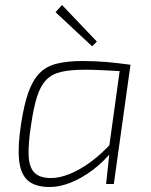

<svg xmlns="http://www.w3.org/2000/svg" viewBox="-20 -739 606 771"><path d="M313 -494Q336 -494 359.5 -493Q383 -492 407.5 -490Q432 -488 456 -485Q480 -482 504 -479L487 -452Q433 -455 394.5 -457Q356 -459 321 -459Q263 -459 226 -450.5Q189 -442 166 -418.5Q143 -395 129 -351.5Q115 -308 105 -239Q93 -162 95 -114.5Q97 -67 118.5 -45.5Q140 -24 185 -24Q219 -24 260 -40.5Q301 -57 344.5 -89Q388 -121 429 -166L433 -135Q395 -88 350.5 -55Q306 -22 262 -5Q218 12 181 12Q121 12 91.5 -14.5Q62 -41 56.5 -97.5Q51 -154 65 -244Q77 -321 94.5 -369.5Q112 -418 139 -445.5Q166 -473 208.5 -483.5Q251 -494 313 -494ZM464 -479H504L437 0H406L419 -120L415 -125ZM229 -719 369 -572 350 -553 203 -690Z"/></svg>

Font: Exo 2 ExtraLight
Style: Italic
Weight: 250
Italic angle: -8°
Designer: Natanael Gama
Foundry: Natanael Gama
Version: Version 2.010